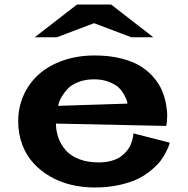

<svg xmlns="http://www.w3.org/2000/svg" viewBox="-20 -812 827 845"><path d="M318.8 -792H469.2L654.8 -647.9H558.1L394 -710L230 -647.9H132.8ZM226.1 -268.1Q226.6 -234.4 237.3 -204.8Q248 -175.3 269.5 -150.6Q291 -126 328.1 -111.6Q365.2 -97.2 414.1 -97.2Q444.8 -97.2 470.2 -104.2Q495.6 -111.3 511 -122.6Q526.4 -133.8 537.8 -147.5Q549.3 -161.1 554.7 -174.8Q560.1 -188.5 563 -199.7Q565.9 -210.9 566.4 -217.8L566.9 -225.1L727.1 -184.1Q726.1 -180.2 723.9 -172.9Q721.7 -165.5 711.7 -145.3Q701.7 -125 688 -106.2Q674.3 -87.4 647.7 -64.7Q621.1 -42 588.4 -25.6Q555.7 -9.3 505.6 2Q455.6 13.2 397 13.2Q342.8 13.2 293 1.2Q243.2 -10.7 200.9 -35.2Q158.7 -59.6 127.2 -94Q95.7 -128.4 77.9 -175.5Q60.1 -222.7 60.1 -277.8Q60.1 -339.4 83.7 -392.6Q107.4 -445.8 150.6 -484.6Q193.8 -523.4 257.3 -545.7Q320.8 -567.9 397 -567.9Q461.4 -567.9 513.4 -554.7Q565.4 -541.5 599.1 -520.3Q632.8 -499 657 -470.5Q681.2 -441.9 693.1 -413.1Q705.1 -384.3 710.7 -353.8Q716.3 -323.2 715.8 -300Q715.3 -276.9 711.9 -257.8ZM541 -356Q540.5 -360.4 538.8 -367.4Q537.1 -374.5 527.3 -393.1Q517.6 -411.6 503.2 -425.8Q488.8 -439.9 460 -451.4Q431.2 -462.9 394 -462.9Q355.5 -462.9 325 -450.9Q294.4 -439 278.3 -421.6Q262.2 -404.3 252 -387.2Q241.7 -370.1 238.8 -358.4L235.8 -346.2Z"/></svg>

Font: Sporting Grotesque
Style: Bold
Weight: 700
Designer: Lucas LE BIHAN
Foundry: Lucas LE BIHAN
Version: Version 2.002;PS 2.2;hotconv 1.0.88;makeotf.lib2.5.647800